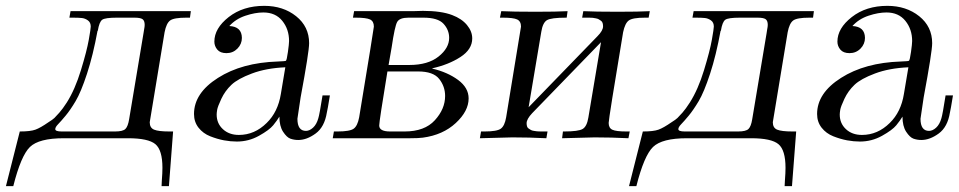

<svg xmlns="http://www.w3.org/2000/svg" viewBox="-45 -468 3246 650"><path d="M-24.9 162.1 22 -22.9Q58.1 -22.9 75 -29.1Q91.8 -35.2 119.1 -54.2Q133.3 -63 139.2 -68.6Q145 -74.2 156 -86.7Q167 -99.1 181.2 -121.1Q209 -165 229 -230.5Q249 -295.9 255.6 -333.5Q262.2 -371.1 262.2 -377.9Q262.2 -392.1 252.7 -398.9Q243.2 -405.8 232.2 -407Q221.2 -408.2 201.2 -408.2H189.9L193.8 -430.2H601.1L598.1 -408.2H585.9Q543.9 -408.2 531 -398.7Q518.1 -389.2 512.2 -358.9Q462.4 -60.1 461.9 -54.2Q461.9 -35.2 476.6 -29.1Q491.2 -22.9 528.8 -22.9H541L526.9 162.1H502Q502 155.3 502.9 142.6Q503.9 129.9 504.4 119.4Q504.9 108.9 504.9 100.1Q504.9 40 481 20Q457 0 388.2 0H170.9Q86.9 0 56.4 29.5Q25.9 59.1 0 162.1ZM142.1 -30.8Q142.1 -22.9 164.1 -22.9H344.2Q371.1 -22.9 379.6 -31.5Q388.2 -40 392.1 -64L440.9 -356Q440.9 -358.9 442.9 -368.4Q444.8 -377.9 444.8 -383.8Q444.8 -397.9 437.5 -403.1Q430.2 -408.2 410.2 -408.2H350.1Q311 -408.2 301 -401.1Q291 -394 286.1 -363.8H285.2Q270 -280.8 249.5 -218.3Q229 -155.8 210.9 -125.5Q192.9 -95.2 177 -76.2Q161.1 -57.1 151.6 -47.4Q142.1 -37.6 142.1 -30.8Z M611.8 -82Q611.8 -152.8 692.9 -204.3Q773.9 -255.9 895.5 -259.8Q920.4 -260.7 922.9 -262.2Q925.8 -264.2 929.7 -292Q933.6 -319.8 933.6 -329.1Q933.6 -369.1 910.6 -397.5Q887.7 -425.8 846.7 -425.8Q818.8 -425.8 785.9 -414.8Q752.9 -403.8 731.4 -379.9Q773.4 -377.9 773.9 -339.8Q773.9 -318.8 758.8 -303.5Q743.7 -288.1 721.7 -288.1Q700.7 -288.1 690.7 -300Q680.7 -312 680.7 -327.1Q680.7 -372.1 729.2 -410.2Q777.8 -448.2 849.6 -448.2Q913.6 -448.2 957.5 -413.1Q1001.5 -377.9 1001.5 -321.8Q1001.5 -293 972.7 -138.2L961.9 -65.9Q961.9 -24.9 990.7 -24.9Q1002.9 -24.9 1014.9 -35.9Q1026.9 -46.9 1032.7 -67.9Q1036.6 -80.1 1046.9 -145H1071.8Q1064 -96.2 1061.5 -86.9Q1053.7 -38.1 1023.7 -16.1Q993.7 5.9 964.8 5.9Q950.7 5.9 938.2 1.5Q925.8 -2.9 913.3 -22Q900.9 -41 900.9 -73.2Q893.1 -60.1 879.9 -43.9Q866.7 -27.8 831.8 -8.3Q796.9 11.2 756.8 11.2Q735.8 11.2 713.4 7.1Q690.9 2.9 666.7 -6.6Q642.6 -16.1 627.2 -35.6Q611.8 -55.2 611.8 -82ZM688.5 -80.1Q688.5 -50.3 709.5 -30.8Q730.5 -11.2 763.7 -11.2Q816.9 -11.2 857.9 -51.8Q896 -88.9 905.8 -149.9L920.9 -240.2Q856 -237.3 807.9 -219.2Q759.8 -201.2 738.3 -180.7Q716.8 -160.2 704.3 -133.5Q691.9 -106.9 690.2 -96.4Q688.5 -85.9 688.5 -80.1Z M1081.5 0 1085.4 -22.9Q1085.4 -22.9 1097.7 -22.9Q1139.6 -22.9 1152.6 -32.5Q1165.5 -42 1170.9 -70.8Q1220.7 -372.6 1220.7 -377.9Q1220.7 -396 1207.8 -402.1Q1194.8 -408.2 1159.7 -408.2H1149.9L1153.8 -430.2H1351.6Q1357.4 -430.2 1369.1 -430.7Q1380.9 -431.2 1386.7 -431.2Q1448.7 -431.2 1485.8 -417Q1518.1 -404.8 1535.9 -383.3Q1553.7 -361.8 1553.7 -337.9Q1553.7 -300.8 1513.7 -274.9Q1473.6 -249 1418.5 -236.8V-235.8Q1470.2 -223.6 1505.9 -197.3Q1541.5 -170.9 1541.5 -134.8Q1541.5 -91.8 1498 -51.5Q1454.6 -11.2 1386.7 -2Q1372.6 0 1343.8 0ZM1238.8 -43Q1238.8 -22.9 1275.9 -22.9H1324.7Q1392.6 -22.9 1427.2 -61Q1461.9 -99.1 1461.9 -143.1Q1461.9 -175.3 1441.9 -200.7Q1421.9 -226.1 1370.6 -226.1H1266.6Q1238.8 -57.1 1238.8 -43ZM1270.5 -248H1340.8Q1403.8 -248 1439.7 -276.6Q1475.6 -305.2 1475.6 -339.8Q1475.6 -366.7 1456.5 -387.5Q1437.5 -408.2 1388.7 -408.2H1337.9Q1308.1 -408.2 1299.8 -394Q1291.5 -379.9 1280.8 -307.1Q1274.4 -271 1270.5 -248Z M1579.6 0 1583.5 -22.9Q1583.5 -22.9 1595.7 -22.9Q1637.7 -22.9 1650.6 -32.5Q1663.6 -42 1668.5 -70.8Q1718.3 -372.6 1718.8 -377.9Q1718.8 -396 1705.8 -402.1Q1692.9 -408.2 1657.7 -408.2H1647.5L1651.9 -430.2Q1690.9 -428.2 1767.6 -428.2Q1840.8 -428.2 1876.5 -430.2L1873.5 -408.2H1871.6Q1820.8 -408.2 1806.6 -399.7Q1792.5 -391.1 1787.6 -360.8L1744.6 -105L1977.5 -345.2Q1996.6 -364.3 1996.6 -378.9Q1996.6 -384.8 1995.1 -389.9Q1993.7 -395 1989.3 -397.9Q1984.9 -400.9 1981.7 -402.8Q1978.5 -404.8 1971.7 -406Q1964.8 -407.2 1961.7 -407.7Q1958.5 -408.2 1949.7 -408.2Q1940.9 -408.2 1938.5 -408.2H1925.8L1929.7 -430.2Q1968.8 -428.2 2045.9 -428.2Q2119.1 -428.2 2154.8 -430.2L2150.9 -408.2H2138.7Q2096.7 -408.2 2083.7 -398.7Q2070.8 -389.2 2064.5 -358.9Q2015.6 -65.9 2015.6 -51.8Q2015.6 -34.7 2028.1 -28.8Q2040.5 -22.9 2075.7 -22.9H2086.9L2082.5 0Q2025.4 -2.9 1967.8 -2.9Q1956.5 -2.9 1857.9 0L1860.8 -22.9H1864.7Q1913.6 -22.9 1927.7 -31.5Q1941.9 -40 1946.8 -69.8L1989.7 -325.2L1756.8 -85Q1737.8 -64.9 1737.8 -50.8Q1737.8 -44.9 1739.3 -40Q1740.7 -35.2 1745.1 -32.5Q1749.5 -29.8 1752.7 -27.8Q1755.9 -25.9 1762.7 -24.9Q1769.5 -23.9 1773.2 -23.4Q1776.9 -22.9 1785.2 -22.9Q1793.5 -22.9 1795.9 -22.9H1808.6L1804.7 0Q1747.6 -2.9 1689.5 -2.9Q1678.7 -2.9 1579.6 0Z M2084.5 162.1 2131.3 -22.9Q2167.5 -22.9 2184.3 -29.1Q2201.2 -35.2 2228.5 -54.2Q2242.7 -63 2248.5 -68.6Q2254.4 -74.2 2265.4 -86.7Q2276.4 -99.1 2290.5 -121.1Q2318.4 -165 2338.4 -230.5Q2358.4 -295.9 2365 -333.5Q2371.6 -371.1 2371.6 -377.9Q2371.6 -392.1 2362.1 -398.9Q2352.5 -405.8 2341.6 -407Q2330.6 -408.2 2310.5 -408.2H2299.3L2303.2 -430.2H2710.4L2707.5 -408.2H2695.3Q2653.3 -408.2 2640.4 -398.7Q2627.4 -389.2 2621.6 -358.9Q2571.8 -60.1 2571.3 -54.2Q2571.3 -35.2 2585.9 -29.1Q2600.6 -22.9 2638.2 -22.9H2650.4L2636.2 162.1H2611.3Q2611.3 155.3 2612.3 142.6Q2613.3 129.9 2613.8 119.4Q2614.3 108.9 2614.3 100.1Q2614.3 40 2590.3 20Q2566.4 0 2497.6 0H2280.3Q2196.3 0 2165.8 29.5Q2135.3 59.1 2109.4 162.1ZM2251.5 -30.8Q2251.5 -22.9 2273.4 -22.9H2453.6Q2480.5 -22.9 2489 -31.5Q2497.6 -40 2501.5 -64L2550.3 -356Q2550.3 -358.9 2552.2 -368.4Q2554.2 -377.9 2554.2 -383.8Q2554.2 -397.9 2546.9 -403.1Q2539.6 -408.2 2519.5 -408.2H2459.5Q2420.4 -408.2 2410.4 -401.1Q2400.4 -394 2395.5 -363.8H2394.5Q2379.4 -280.8 2358.9 -218.3Q2338.4 -155.8 2320.3 -125.5Q2302.2 -95.2 2286.4 -76.2Q2270.5 -57.1 2261 -47.4Q2251.5 -37.6 2251.5 -30.8Z M2721.2 -82Q2721.2 -152.8 2802.2 -204.3Q2883.3 -255.9 3004.9 -259.8Q3029.8 -260.7 3032.2 -262.2Q3035.2 -264.2 3039.1 -292Q3043 -319.8 3043 -329.1Q3043 -369.1 3020 -397.5Q2997.1 -425.8 2956.1 -425.8Q2928.2 -425.8 2895.3 -414.8Q2862.3 -403.8 2840.8 -379.9Q2882.8 -377.9 2883.3 -339.8Q2883.3 -318.8 2868.2 -303.5Q2853 -288.1 2831.1 -288.1Q2810.1 -288.1 2800 -300Q2790 -312 2790 -327.1Q2790 -372.1 2838.6 -410.2Q2887.2 -448.2 2959 -448.2Q3022.9 -448.2 3066.9 -413.1Q3110.8 -377.9 3110.8 -321.8Q3110.8 -293 3082 -138.2L3071.3 -65.9Q3071.3 -24.9 3100.1 -24.9Q3112.3 -24.9 3124.3 -35.9Q3136.2 -46.9 3142.1 -67.9Q3146 -80.1 3156.2 -145H3181.2Q3173.3 -96.2 3170.9 -86.9Q3163.1 -38.1 3133.1 -16.1Q3103 5.9 3074.2 5.9Q3060.1 5.9 3047.6 1.5Q3035.2 -2.9 3022.7 -22Q3010.3 -41 3010.3 -73.2Q3002.4 -60.1 2989.3 -43.9Q2976.1 -27.8 2941.2 -8.3Q2906.2 11.2 2866.2 11.2Q2845.2 11.2 2822.8 7.1Q2800.3 2.9 2776.1 -6.6Q2752 -16.1 2736.6 -35.6Q2721.2 -55.2 2721.2 -82ZM2797.9 -80.1Q2797.9 -50.3 2818.8 -30.8Q2839.8 -11.2 2873 -11.2Q2926.3 -11.2 2967.3 -51.8Q3005.4 -88.9 3015.1 -149.9L3030.3 -240.2Q2965.3 -237.3 2917.2 -219.2Q2869.1 -201.2 2847.7 -180.7Q2826.2 -160.2 2813.7 -133.5Q2801.3 -106.9 2799.6 -96.4Q2797.9 -85.9 2797.9 -80.1Z"/></svg>

Font: CMU Serif Extra
Style: RomanSlanted
Weight: 500
Italic angle: -9.46001°
Version: Version 0.7.0